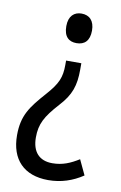

<svg xmlns="http://www.w3.org/2000/svg" viewBox="-84 -590 522 831"><g transform="rotate(10 176.5 -174.5)"><path d="M263 -477C263 -520 241 -542 206 -542C174 -542 150 -522 150 -477C150 -430 173 -412 206 -412C241 -412 263 -432 263 -477ZM242 -302V-330H175V-311C175 -256 163 -227 115 -173C53 -103 22 -62 22 25C22 131 81 193 188 193C245 193 295 176 340 146L309 80C272 103 238 118 193 118C136 118 104 84 104 20C104 -39 123 -74 179 -136C228 -189 242 -232 242 -302Z"/></g></svg>

Font: Noto Sans Arabic UI Cn
Style: Regular
Weight: 400
Width: 3
Designer: Monotype Design Team, Nadine Chahine and Nizar Qandah
Foundry: Monotype Imaging Inc.
Version: Version 2.010